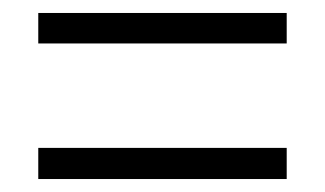

<svg xmlns="http://www.w3.org/2000/svg" viewBox="-20 -500 501 296"><path d="M39 -433H422V-480H39ZM39 -224H422V-272H39Z"/></svg>

Font: Noto Sans Malayalam Condensed Light
Style: Regular
Weight: 300
Width: 3
Designer: Jelle Bosma - Monotype Design Team
Foundry: Monotype Imaging Inc.
Version: Version 2.104